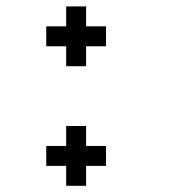

<svg xmlns="http://www.w3.org/2000/svg" viewBox="-20 -567 540 602"><path d="M125 -421.9V-484.4H187.5V-546.9H250V-484.4H312.5V-421.9H250V-359.4H187.5V-421.9ZM125 -46.9V-109.4H187.5V-171.9H250V-109.4H312.5V-46.9H250V15.6H187.5V-46.9Z"/></svg>

Font: KH Dot Dougenzaka 16
Style: Regular
Weight: 400
Designer: Original version for X68000 by Keitarou Hiraki (http://hp.vector.co.jp/authors/VA000874/) / TrueType conversion by Homem
Version: Version 1.00.20150527